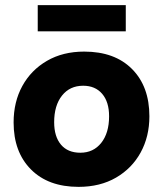

<svg xmlns="http://www.w3.org/2000/svg" viewBox="-20 -718 636 748"><path d="M308 -517Q427 -517 494.5 -449Q562 -381 562 -265Q562 -186 528 -124Q494 -62 432 -26Q370 10 286 10Q168 10 100.5 -58Q33 -126 33 -241Q33 -321 67 -383Q101 -445 163 -481Q225 -517 308 -517ZM293 -123Q344 -123 374.5 -161.5Q405 -200 405 -265Q405 -321 378 -352.5Q351 -384 304 -384Q252 -384 221.5 -345.5Q191 -307 191 -242Q191 -186 217.5 -154.5Q244 -123 293 -123ZM127 -698H470V-596H127Z"/></svg>

Font: Livvic
Style: Bold
Weight: 700
Designer: Jacques Le Bailly, Baron von Fonthausen
Version: Version 1.001; ttfautohint (v1.8.2)